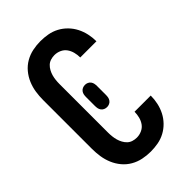

<svg xmlns="http://www.w3.org/2000/svg" viewBox="-224 -829 923 923"><g transform="rotate(-45 237.5 -367.5)"><path d="M235 8Q208 8 181.5 2.5Q155 -3 131.5 -16.5Q108 -30 90.5 -51Q73 -72 62.5 -97Q52 -122 48 -148.5Q44 -175 44 -202V-533Q44 -560 48 -586.5Q52 -613 62.5 -638Q73 -663 90.5 -684Q108 -705 131.5 -718.5Q155 -732 181.5 -737.5Q208 -743 235 -743Q260 -743 285 -738.5Q310 -734 332.5 -722Q355 -710 373 -691.5Q391 -673 402.5 -650.5Q414 -628 419.5 -603Q425 -578 425 -553V-552H315Q315 -570 310.5 -587.5Q306 -605 296 -619Q286 -633 269.5 -640.5Q253 -648 235 -648Q222 -648 209 -644Q196 -640 186.5 -631Q177 -622 170.5 -610Q164 -598 160.5 -585.5Q157 -573 155.5 -559.5Q154 -546 154 -533V-202Q154 -189 155.5 -175.5Q157 -162 160.5 -149.5Q164 -137 170.5 -125Q177 -113 186.5 -104Q196 -95 209 -91Q222 -87 235 -87Q253 -87 269.5 -94.5Q286 -102 296 -116Q306 -130 310.5 -147.5Q315 -165 315 -183H425V-182Q425 -157 419.5 -132Q414 -107 402.5 -84.5Q391 -62 373 -43.5Q355 -25 332.5 -13Q310 -1 285 3.5Q260 8 235 8ZM238 -292Q229 -292 221 -295.5Q213 -299 208 -306Q203 -313 201.5 -321Q200 -329 200 -338V-397Q200 -406 201.5 -414Q203 -422 208 -429Q213 -436 221 -439.5Q229 -443 238 -443Q246 -443 254 -439.5Q262 -436 267 -429Q272 -422 273.5 -414Q275 -406 275 -397V-338Q275 -329 273.5 -321Q272 -313 267 -306Q262 -299 254 -295.5Q246 -292 238 -292Z"/></g></svg>

Font: Iosevka QP
Style: Bold
Weight: 700
Designer: Belleve Invis
Foundry: Belleve Invis
Version: Version 20.0.0; ttfautohint (v1.8.4)